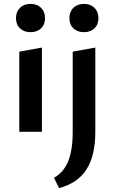

<svg xmlns="http://www.w3.org/2000/svg" viewBox="-20 -676 588 985"><path d="M62 -583Q62 -616 82.5 -636Q103 -656 137 -656Q170 -656 190.5 -636Q211 -616 211 -583Q211 -550 190.5 -530.5Q170 -511 137 -511Q103 -511 82.5 -530.5Q62 -550 62 -583ZM336 -583Q336 -616 356.5 -636Q377 -656 411 -656Q444 -656 464.5 -636Q485 -616 485 -583Q485 -550 464.5 -530.5Q444 -511 411 -511Q377 -511 356.5 -530.5Q336 -550 336 -583ZM79 -411 195 -432V0H79ZM353 -411 469 -432V0Q469 123 423.5 193.5Q378 264 283 289L257 236Q306 209 329.5 152Q353 95 353 0Z"/></svg>

Font: Ysabeau Infant
Style: Bold
Weight: 700
Designer: Christian Thalmann (Catharsis Fonts)
Version: Version 0.003